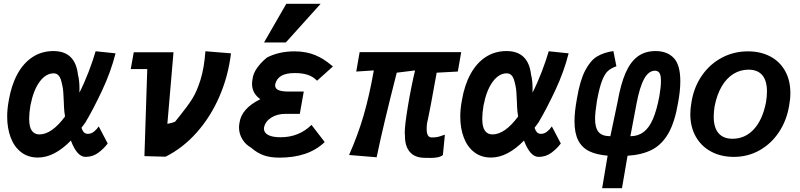

<svg xmlns="http://www.w3.org/2000/svg" viewBox="-20 -827 4240 1017"><path d="M18 -210Q18 -250 26.5 -295Q40 -375.5 72 -434.2Q104 -493 152.5 -524.8Q201 -556.5 263 -556.5Q379 -556.5 393 -431Q401 -401 401 -355.5L400.5 -336Q427 -388 449.8 -447.5Q472.5 -507 486.5 -555.5L592 -544.5Q567.5 -447.5 521.5 -349.2Q475.5 -251 432.5 -178.5L411.5 -150Q417 -133.5 425 -125.8Q433 -118 445.5 -118Q463 -118 478 -130Q493 -142 503 -157.5L550.5 -67Q529.5 -39 500.2 -17.5Q471 4 433 4Q388 4 355.5 -82.5Q267.5 7.5 181 7.5Q128.5 7.5 91.8 -21Q55 -49.5 36.5 -98.8Q18 -148 18 -210ZM134.5 -198Q134.5 -154.5 148.5 -134.8Q162.5 -115 188.5 -115Q254 -115 324.5 -210Q320 -237 319 -259.5L318 -286.5Q316.5 -321.5 315.2 -339.2Q314 -357 310.5 -373Q306 -394 301.8 -407Q297.5 -420 288.2 -429.2Q279 -438.5 264 -438.5Q222.5 -438.5 189.5 -393.5Q156.5 -348.5 141 -267.5Q134.5 -228.5 134.5 -198Z M760 -461H672.5L688.5 -550H899L866.5 -171Q869.5 -171 889.5 -176.2Q909.5 -181.5 909.5 -185Q926.5 -207 935.5 -217.5Q974 -265 998.2 -303.5Q1022.5 -342 1042 -404.2Q1061.5 -466.5 1068 -555.5L1203.5 -544.5Q1189 -423.5 1142.2 -315.8Q1095.5 -208 1022.2 -125.5Q949 -43 857 3L745 0Z M1310.5 -44.5Q1280 -61.5 1263 -90.5Q1246 -119.5 1246 -152Q1246 -163 1248.5 -176.5Q1259 -252.5 1359 -301.5Q1315 -333 1315 -382.5Q1315 -395.5 1318 -410.5Q1321.5 -439 1342.5 -468.2Q1363.5 -497.5 1394.5 -522.5Q1458 -555 1540 -555Q1572.5 -555 1600.5 -549.5Q1628.5 -544 1649.5 -535Q1671.5 -526 1692.8 -512.8Q1714 -499.5 1743.5 -475L1659.5 -399.5Q1638 -421.5 1609.5 -430.8Q1581 -440 1542 -440Q1495 -440 1469.8 -425.2Q1444.5 -410.5 1437.5 -379.5Q1435.5 -359.5 1452.8 -350.8Q1470 -342 1510 -342H1589L1568 -224H1493Q1448.5 -224 1417 -204.2Q1385.5 -184.5 1378.5 -151.5L1378 -146Q1378 -124 1400.5 -112Q1423 -100 1466 -100Q1563.5 -100 1630 -165.5L1700 -74.5Q1655 -32 1595.5 -12Q1536 8 1461 8Q1410 8 1375.5 -4.8Q1341 -17.5 1310.5 -44.5ZM1378.5 -602 1496.5 -807H1678.5L1494 -602Z M2125 -110Q2124 -113 2124 -124.5Q2124 -164 2140.5 -263.8Q2157 -363.5 2178.5 -454L2081.5 -442Q2043 -290.5 2019 -190.2Q1995 -90 1975 6L1829 -6Q1876.5 -113.5 1906.8 -218Q1937 -322.5 1960 -454L1867 -448L1885 -551H2423L2405 -448L2293 -442Q2259 -250 2242 -174Q2240 -159.5 2240 -144.5Q2240 -120.5 2246.8 -109.8Q2253.5 -99 2267 -99Q2285.5 -99 2297.5 -101.5Q2309.5 -104 2325.5 -110L2336.5 -113.5L2326 -6Q2314.5 3 2298.5 6.2Q2282.5 9.5 2261 9.5L2231 9Q2177.5 9 2150.8 -22.2Q2124 -53.5 2125 -110Z M2418 -210Q2418 -250 2426.5 -295Q2440 -375.5 2472 -434.2Q2504 -493 2552.5 -524.8Q2601 -556.5 2663 -556.5Q2779 -556.5 2793 -431Q2801 -401 2801 -355.5L2800.5 -336Q2827 -388 2849.8 -447.5Q2872.5 -507 2886.5 -555.5L2992 -544.5Q2967.5 -447.5 2921.5 -349.2Q2875.5 -251 2832.5 -178.5L2811.5 -150Q2817 -133.5 2825 -125.8Q2833 -118 2845.5 -118Q2863 -118 2878 -130Q2893 -142 2903 -157.5L2950.5 -67Q2929.5 -39 2900.2 -17.5Q2871 4 2833 4Q2788 4 2755.5 -82.5Q2667.5 7.5 2581 7.5Q2528.5 7.5 2491.8 -21Q2455 -49.5 2436.5 -98.8Q2418 -148 2418 -210ZM2534.5 -198Q2534.5 -154.5 2548.5 -134.8Q2562.5 -115 2588.5 -115Q2654 -115 2724.5 -210Q2720 -237 2719 -259.5L2718 -286.5Q2716.5 -321.5 2715.2 -339.2Q2714 -357 2710.5 -373Q2706 -394 2701.8 -407Q2697.5 -420 2688.2 -429.2Q2679 -438.5 2664 -438.5Q2622.5 -438.5 2589.5 -393.5Q2556.5 -348.5 2541 -267.5Q2534.5 -228.5 2534.5 -198Z M3198.5 -2.5Q3138.5 -7.5 3100.2 -26.5Q3062 -45.5 3042.5 -84Q3023 -122.5 3023 -185Q3023 -234.5 3036 -305Q3052 -401 3079.8 -454Q3107.5 -507 3143.2 -528.2Q3179 -549.5 3229 -556.5L3245 -476Q3216.5 -466 3199.8 -450.8Q3183 -435.5 3169 -399.5Q3155 -363.5 3142 -293.5Q3132 -230 3132 -198Q3132 -149.5 3150.8 -127.5Q3169.5 -105.5 3213 -105.5L3251.5 -288.5Q3268 -382 3293.5 -440.5Q3319 -499 3357.8 -527.8Q3396.5 -556.5 3452.5 -556.5Q3513.5 -556.5 3548.5 -520.2Q3583.5 -484 3583.5 -396.5Q3583.5 -345 3571.5 -282Q3554.5 -181 3520.8 -121.5Q3487 -62 3434.5 -34.5Q3382 -7 3304 -2L3274.5 170H3169.5ZM3472.5 -317Q3481 -366.5 3481 -398Q3481 -429.5 3472.8 -441Q3464.5 -452.5 3450 -452.5Q3415.5 -452.5 3391.8 -409Q3368 -365.5 3351.5 -277.5L3319 -105.5Q3360 -105.5 3389.2 -127.8Q3418.5 -150 3438.5 -196.5Q3458.5 -243 3472.5 -317Z M3636.5 -223Q3636.5 -251.5 3643 -288Q3656 -366.5 3698.2 -427.2Q3740.5 -488 3803.8 -521.5Q3867 -555 3941.5 -555Q4008.5 -555 4059.5 -528.2Q4110.5 -501.5 4138.5 -451.5Q4166.5 -401.5 4166.5 -334Q4166.5 -301.5 4160 -267.5Q4147 -189 4106.2 -127.5Q4065.5 -66 4003.5 -31Q3941.5 4 3867 4Q3800 4 3747.8 -23.5Q3695.5 -51 3666 -102.5Q3636.5 -154 3636.5 -223ZM4037.5 -286Q4042.5 -315.5 4042.5 -342.5Q4042.5 -399.5 4017.8 -428.8Q3993 -458 3945 -458Q3901 -458 3864.5 -435.2Q3828 -412.5 3802.5 -368.8Q3777 -325 3765 -263Q3760.5 -234 3760.5 -209Q3760.5 -151 3786 -121.5Q3811.5 -92 3860 -92Q3926.5 -92 3973 -142.2Q4019.5 -192.5 4037.5 -286Z"/></svg>

Font: JuliaMono Black
Style: Italic
Weight: 900
Italic angle: -9°
Monospace: yes
Designer: cormullion
Foundry: corm
Version: Version 0.057; ttfautohint (v1.8.4)